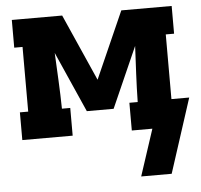

<svg xmlns="http://www.w3.org/2000/svg" viewBox="-52 -574 865 828"><g transform="rotate(-5 381.0 -159.5)"><path d="M526 201 592 0H503V-120H539Q540 -180 543 -241Q546 -302 549 -362L433 -100H317L201 -362Q204 -302 207 -241Q210 -180 211 -120H247V0H29V-120H65V-400H29V-520H247L375 -231L503 -520H721V-400H685V-120H762L658 201Z"/></g></svg>

Font: Iosevka Etoile Heavy
Style: Regular
Weight: 900
Designer: Belleve Invis
Foundry: Belleve Invis
Version: Version 22.1.2; ttfautohint (v1.8.4)